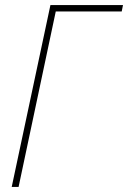

<svg xmlns="http://www.w3.org/2000/svg" viewBox="-20 -734 503 754"><path d="M26 0 178 -714H463L458 -689H199L53 0Z"/></svg>

Font: Noto Sans UI SemiCondensed Thin
Style: Italic
Weight: 250
Width: 4
Italic angle: -12°
Designer: Monotype Design Team
Foundry: Monotype Imaging Inc.
Version: Version 1.901